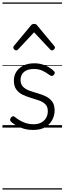

<svg xmlns="http://www.w3.org/2000/svg" viewBox="-20 -1030 521 1550"><path d="M249 19Q203 19 167 7.5Q131 -4 105 -20.5Q79 -37 67 -50Q60 -58 61.5 -65.5Q63 -73 70 -83Q78 -91 85.5 -91.5Q93 -92 101 -85Q133 -59 170 -43Q207 -27 252 -27Q287 -27 312.5 -40.5Q338 -54 352 -78Q366 -102 366 -133Q366 -169 346 -188.5Q326 -208 295 -219Q264 -230 229.5 -240Q195 -250 163.5 -265Q132 -280 112 -307Q92 -334 92 -380Q92 -420 112 -451Q132 -482 169 -500.5Q206 -519 256 -519Q293 -519 324 -509.5Q355 -500 378.5 -485Q402 -470 417 -454Q424 -446 422 -439Q420 -432 413 -424Q407 -417 398.5 -417Q390 -417 382 -423Q350 -447 321 -460Q292 -473 253 -473Q201 -473 173.5 -449Q146 -425 146 -385Q146 -350 165.5 -330Q185 -310 216.5 -298.5Q248 -287 283.5 -277Q319 -267 350 -252Q381 -237 401 -210.5Q421 -184 421 -138Q421 -100 402.5 -63.5Q384 -27 346.5 -4Q309 19 249 19ZM111 -623Q103 -623 95 -631Q87 -639 87 -647Q87 -649 88.5 -652Q90 -655 92 -659L230 -825Q235 -831 240.5 -834Q246 -837 255 -837Q264 -837 270 -834Q276 -831 280 -825L418 -659Q422 -655 423 -652Q424 -649 424 -647Q424 -639 416 -631Q408 -623 400 -623Q395 -623 391.5 -625.5Q388 -628 384 -632L255 -769L127 -632Q123 -628 119 -625.5Q115 -623 111 -623ZM0 490H481V500H0ZM0 -20H481V0H0ZM0 -505H481V-500H0ZM0 -1010H481V-1000H0Z"/></svg>

Font: Playwrite ES Guides
Style: Regular
Weight: 400
Designer: Veronika Burian, José Scaglione
Foundry: TypeTogether
Version: Version 1.003